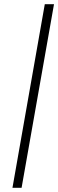

<svg xmlns="http://www.w3.org/2000/svg" viewBox="-20 -672 280 925"><path d="M84 232.9H40L195.8 -651.9H240.2Z"/></svg>

Font: Linux Libertine
Style: Italic
Weight: 400
Italic angle: -12°
Designer: Philipp H. Poll
Foundry: Philipp H. Poll
Version: Version 5.1.6 ; ttfautohint (v0.9)